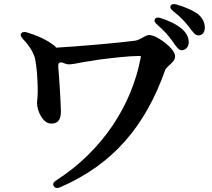

<svg xmlns="http://www.w3.org/2000/svg" viewBox="-20 -860 1040 943"><path d="M827 -658C845 -630 859 -613 872 -613C890 -613 907 -629 907 -652C907 -675 897 -696 878 -714C850 -740 812 -757 770 -771C755 -776 745 -774 741 -766C736 -758 740 -749 752 -739C791 -706 811 -679 827 -658ZM93 -668C126 -634 144 -601 152 -573C161 -531 164 -473 165 -436C166 -415 165 -398 164 -381C163 -371 162 -361 162 -352C162 -318 189 -253 231 -253C273 -253 280 -284 279 -318C278 -360 272 -465 266 -534C265 -553 275 -558 293 -550C302 -546 310 -544 319 -544C333 -544 355 -548 384 -554L465 -567C527 -575 613 -585 659 -585C673 -585 673 -585 671 -577C628 -346 486 -122 256 26C242 34 238 44 244 54C250 64 261 66 275 60C538 -54 695 -243 792 -518C795 -524 804 -533 815 -543C826 -553 840 -565 840 -584C840 -621 751 -688 713 -688C703 -688 690 -681 675 -672C665 -667 653 -661 642 -660C578 -651 355 -631 256 -626C255 -626 255 -626 255 -627C254 -627 253 -629 252 -631C250 -634 246 -636 237 -643C199 -670 158 -687 112 -701C99 -705 89 -703 84 -696C79 -689 82 -680 93 -668ZM831 -805C872 -773 890 -750 905 -732C926 -704 938 -686 954 -686C973 -686 986 -700 986 -725C986 -749 975 -772 951 -792C925 -810 890 -825 847 -838C832 -842 823 -840 818 -832C814 -824 818 -815 831 -805Z"/></svg>

Font: 寒蝉锦书宋Pro Soft
Style: Regular
Weight: 700
Designer: 寒蝉锦书宋{Warren} 思源宋体{Ryoko NISHIZUKA 西塚涼子 (kana & ideographs); Frank Grießhammer (Latin, Greek & Cyrillic); Wenlong ZHANG 
Foundry: Adobe & ChillType
Version: Version 2.000;Glyphs 3.1.1 (3135)